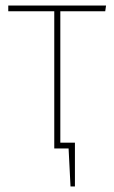

<svg xmlns="http://www.w3.org/2000/svg" viewBox="-20 -539 415 697"><path d="M362 -498H199V-21H252V138H236L229 0H177V-498H10V-519H365Z"/></svg>

Font: Fira Sans Condensed Thin
Style: Regular
Weight: 250
Width: 3
Designer: Carrois Corporate & Edenspiekermann AG
Foundry: Carrois Corporate GbR & Edenspiekermann AG
Version: Version 4.203